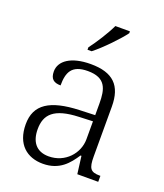

<svg xmlns="http://www.w3.org/2000/svg" viewBox="-142 -861 826 966"><g transform="rotate(20 271.0 -378.0)"><path d="M217 -619V-606H239C286 -642 361 -721 386 -756V-766H308C287 -721 246 -657 217 -619ZM201 10C291 10 333 -44 366 -94H371L383 0H495V-32H491C442 -32 430 -48 430 -112V-379C430 -491 378 -544 258 -544C152 -544 95 -502 95 -446C95 -406 114 -391 151 -391C151 -460 169 -506 256 -506C352 -506 366 -450 366 -372V-310L283 -307C127 -301 53 -254 53 -148C53 -40 117 10 201 10ZM216 -35C148 -35 118 -80 118 -145C118 -224 160 -269 292 -274L366 -277V-181C366 -105 304 -35 216 -35Z"/></g></svg>

Font: Noto Serif Georgian Light
Style: Regular
Weight: 300
Designer: Monotype Design Team, Akaki Razmadze
Foundry: Google LLC
Version: Version 2.003